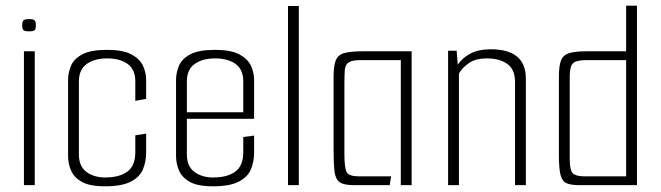

<svg xmlns="http://www.w3.org/2000/svg" viewBox="-20 -650 2320 674"><path d="M82 -540Q67 -540 62.5 -544Q58 -548 58 -561Q58 -574 62.5 -578.5Q67 -583 82 -583Q97 -583 101.5 -578.5Q106 -574 106 -561Q106 -548 101.5 -544Q97 -540 82 -540ZM64 0V-470H102V0Z M349 4Q294 4 266.5 -12Q239 -28 229 -52.5Q219 -77 219 -101V-370Q219 -394 229 -418.5Q239 -443 268.5 -459Q298 -475 356 -475Q412 -475 441.5 -459Q471 -443 482 -419Q493 -395 493 -370V-303L455 -296V-364Q455 -406 428 -425.5Q401 -445 356 -445Q312 -445 284.5 -425.5Q257 -406 257 -364V-108Q257 -66 283.5 -46.5Q310 -27 349 -27Q399 -27 427 -47.5Q455 -68 455 -116V-175L493 -181V-115Q493 -83 482 -56Q471 -29 439.5 -12.5Q408 4 349 4Z M728 4Q673 4 645.5 -12Q618 -28 608 -52.5Q598 -77 598 -101V-370Q598 -394 608 -418.5Q618 -443 647.5 -459Q677 -475 735 -475Q791 -475 820.5 -459Q850 -443 861 -419Q872 -395 872 -370V-233H636V-108Q636 -66 662.5 -46.5Q689 -27 728 -27Q778 -27 806 -47.5Q834 -68 834 -116V-169L872 -174V-115Q872 -83 861 -56Q850 -29 818.5 -12.5Q787 4 728 4ZM636 -364V-256H834V-364Q834 -406 807 -425.5Q780 -445 735 -445Q691 -445 663.5 -425.5Q636 -406 636 -364Z M991 -629H1029V0H991Z M1223 0Q1188 0 1173 -10Q1158 -20 1154.5 -47Q1151 -74 1151 -126V-381Q1151 -420 1159 -439Q1167 -458 1189.5 -464Q1212 -470 1257 -470H1425V0H1387V-439H1247Q1216 -439 1204 -431Q1192 -423 1190.5 -405.5Q1189 -388 1189 -356V-110Q1189 -61 1197 -46Q1205 -31 1239 -31H1353L1348 0Z M1553 -472H1583L1587 -423Q1603 -447 1631.5 -462Q1660 -477 1703 -477Q1826 -477 1826 -374V0H1788V-362Q1788 -406 1761 -425.5Q1734 -445 1689 -445Q1651 -445 1627.5 -429.5Q1604 -414 1591 -392V0H1553Z M2016 0Q1985 0 1969.5 -6.5Q1954 -13 1948 -35Q1942 -57 1942 -104V-382Q1942 -419 1949.5 -438Q1957 -457 1978 -463.5Q1999 -470 2041 -470H2178V-630H2216V0ZM2178 -31V-439H2041Q2003 -439 1991.5 -428Q1980 -417 1980 -381V-92Q1980 -52 1991 -41.5Q2002 -31 2031 -31Z"/></svg>

Font: Smooch Sans Light
Style: Regular
Weight: 300
Designer: Robert E. Leuschke
Foundry: Robert E. Leuschke
Version: Version 1.010; ttfautohint (v1.8.3)